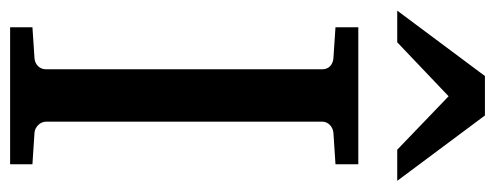

<svg xmlns="http://www.w3.org/2000/svg" viewBox="-312 -642 955 370"><g transform="rotate(90 165.0 -457.5)"><path d="M33 0H297V-43L236 -47C225 -48 215 -58 215 -69V-602C215 -613 225 -622 236 -623L297 -627V-671H33V-627L93 -623C105 -622 114 -614 114 -602V-69C114 -57 105 -48 93 -47L33 -43ZM269 -746H329L203 -915H127L1 -746H62L166 -845Z"/></g></svg>

Font: Veleka
Style: Regular
Weight: 400
Designer: Stefan Peev, Context Ltd, 2016; SIL International, 1997-2014.
Foundry: Stefan Peev, Context Ltd, 2016
Version: Version 1.000